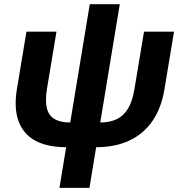

<svg xmlns="http://www.w3.org/2000/svg" viewBox="-20 -694 868 918"><path d="M296.4 9.8Q206.1 9.8 148.4 -21.7Q90.8 -53.2 68.4 -115.2Q45.9 -177.2 61 -269L106.4 -542.5H250L204.6 -269.5Q195.3 -211.4 204.3 -176Q213.4 -140.6 241.2 -124.5Q269 -108.4 315.4 -108.4H459Q505.4 -108.4 538.6 -124.5Q571.8 -140.6 592.8 -176Q613.8 -211.4 623 -269.5L668.5 -542.5H812L766.6 -269Q752 -178.2 709.2 -116Q666.5 -53.7 598.6 -22Q530.8 9.8 439.9 9.8ZM264.2 204.1 409.2 -673.8H552.7L407.7 204.1Z"/></svg>

Font: Inter 16pt
Style: Bold Italic
Weight: 700
Italic angle: -9.3988°
Version: Version 4.001;git-66647c0bb